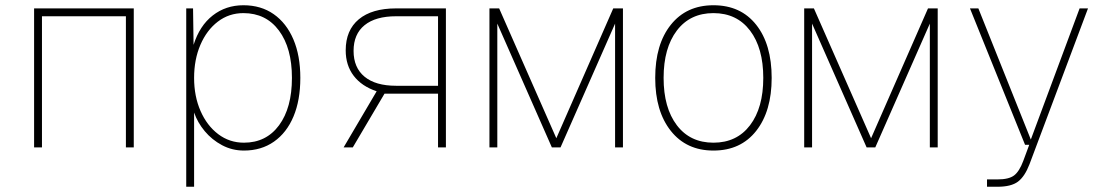

<svg xmlns="http://www.w3.org/2000/svg" viewBox="-20 -562 4240 732"><path d="M110 0V-530H490V0H460V-500H140V0Z M690 150V-530H716L718 -391Q741 -464 791 -503Q841 -542 908 -542Q975 -542 1023.5 -508Q1072 -474 1098.5 -412Q1125 -350 1125 -265Q1125 -180 1099 -118Q1073 -56 1024.5 -22Q976 12 910 12Q865 12 826.5 -8.5Q788 -29 760.5 -62Q733 -95 720 -133V150ZM910 -18Q995 -18 1044 -84.5Q1093 -151 1093 -265Q1093 -379 1043.5 -445.5Q994 -512 908 -512Q853 -512 810.5 -479.5Q768 -447 744 -391Q720 -335 720 -265Q720 -195 744.5 -139Q769 -83 812 -50.5Q855 -18 910 -18Z M1290 0 1416 -214Q1359 -233 1328.5 -273Q1298 -313 1298 -370Q1298 -447 1348 -488.5Q1398 -530 1490 -530H1680V0H1650V-205H1446L1325 0ZM1490 -235H1650V-500H1490Q1412 -500 1370 -466Q1328 -432 1328 -368Q1328 -304 1370 -269.5Q1412 -235 1490 -235Z M1846 0V-530H1883L2101 -35L2318 -530H2355V0H2325V-472L2117 0H2084L1876 -472V0Z M2700 12Q2597 12 2537.5 -63Q2478 -138 2478 -265Q2478 -393 2537.5 -467.5Q2597 -542 2700 -542Q2804 -542 2863 -467.5Q2922 -393 2922 -265Q2922 -138 2863 -63Q2804 12 2700 12ZM2700 -18Q2789 -18 2839.5 -84.5Q2890 -151 2890 -265Q2890 -379 2839.5 -445.5Q2789 -512 2700 -512Q2611 -512 2560.5 -445.5Q2510 -379 2510 -265Q2510 -151 2560.5 -84.5Q2611 -18 2700 -18Z M3046 0V-530H3083L3301 -35L3518 -530H3555V0H3525V-472L3317 0H3284L3076 -472V0Z M3743 150V122H3783Q3826 122 3846 107Q3866 92 3881 52L3904 -10H3888L3678 -530H3710L3910 -30L4096 -530H4128L3905 64Q3887 111 3861 130.5Q3835 150 3783 150Z"/></svg>

Font: Geist Mono Thin
Style: Regular
Weight: 100
Monospace: yes
Designer: Basement.studio, Andrés Briganti, Mateo Zaragoza
Foundry: Basement.studio, Vercel, Andrés Briganti, Guido Ferreyra, Mateo Zaragoza
Version: Version 1.500; ttfautohint (v1.8.4.7-5d5b)